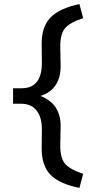

<svg xmlns="http://www.w3.org/2000/svg" viewBox="-20 -720 451 940"><path d="M369 200Q270 180 227 135.5Q184 91 184 7L185 -88Q185 -146 159.5 -178.5Q134 -211 87 -212H44V-288H89Q185 -290 185 -412L184 -507Q184 -589 227 -634Q270 -679 369 -700L387 -631Q322 -610 298.5 -582Q275 -554 275 -493L277 -398Q277 -282 178 -250Q277 -213 277 -102L275 -7Q275 53 298 81Q321 109 387 131Z"/></svg>

Font: Easer Grotesk
Style: Regular
Weight: 400
Designer: Boardeaser, Bonnie Shaver-Troup, Thomas Jockin
Foundry: Lexend
Version: Version 1.008;Glyphs 3.1.2 (3151)